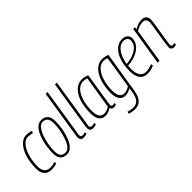

<svg xmlns="http://www.w3.org/2000/svg" viewBox="-5 -1502 2485 2485"><g transform="rotate(-45 1237.0 -260.0)"><path d="M157 10Q93 10 58 -29.5Q23 -69 23 -142Q23 -226 39 -298.5Q55 -371 84.5 -425.5Q114 -480 154.5 -511Q195 -542 243 -542Q286 -542 331 -528L320 -497Q299 -503 280 -506Q261 -509 240 -509Q201 -509 168 -480Q135 -451 110 -400.5Q85 -350 71 -285Q57 -220 57 -149Q57 -86 85 -53.5Q113 -21 165 -21Q191 -21 213 -25Q235 -29 253 -35L257 -6Q237 1 212 5.5Q187 10 157 10Z M441 10Q380 10 348.5 -23Q317 -56 317 -136Q317 -184 324.5 -239Q332 -294 347.5 -347.5Q363 -401 386 -445Q409 -489 440.5 -515Q472 -541 512 -541Q572 -541 604 -507.5Q636 -474 636 -395Q636 -346 628.5 -290.5Q621 -235 605.5 -182Q590 -129 567 -85.5Q544 -42 512.5 -16Q481 10 441 10ZM441 -20Q473 -20 499 -45.5Q525 -71 544 -113Q563 -155 576 -205Q589 -255 595.5 -304.5Q602 -354 602 -394Q602 -458 578.5 -484.5Q555 -511 512 -511Q480 -511 454.5 -485Q429 -459 409.5 -417Q390 -375 376.5 -324.5Q363 -274 356.5 -225Q350 -176 350 -137Q350 -72 373.5 -46Q397 -20 441 -20Z M796 -740H830L730 -103Q727 -87 725 -75Q723 -63 723 -53Q723 -40 730.5 -30.5Q738 -21 760 -21Q778 -21 803 -29L805 -1Q777 10 748 10Q716 10 702.5 -5.5Q689 -21 689 -48Q689 -56 690 -64.5Q691 -73 692 -80Z M967 -740H1001L901 -103Q898 -87 896 -75Q894 -63 894 -53Q894 -40 901.5 -30.5Q909 -21 931 -21Q949 -21 974 -29L976 -1Q948 10 919 10Q887 10 873.5 -5.5Q860 -21 860 -48Q860 -56 861 -64.5Q862 -73 863 -80Z M1298 10Q1279 10 1266.5 0Q1254 -10 1251 -27Q1229 -11 1201 -0.5Q1173 10 1143 10Q1087 10 1057 -31Q1027 -72 1027 -152Q1027 -267 1055.5 -355Q1084 -443 1136 -492.5Q1188 -542 1257 -542Q1312 -542 1356 -519Q1337 -401 1324 -320Q1311 -239 1303 -187.5Q1295 -136 1290.5 -107.5Q1286 -79 1284.5 -67.5Q1283 -56 1283 -53Q1283 -21 1310 -21Q1324 -21 1341 -28L1343 -1Q1322 10 1298 10ZM1248 -54 1318 -498Q1292 -512 1253 -512Q1199 -512 1155.5 -468Q1112 -424 1087 -344Q1062 -264 1062 -157Q1062 -91 1085 -56.5Q1108 -22 1151 -22Q1176 -22 1202 -31Q1228 -40 1248 -54Z M1373 202 1382 172Q1428 189 1474 189Q1529 189 1560.5 153Q1592 117 1605 36L1614 -25Q1590 -9 1562.5 -0.5Q1535 8 1511 8Q1457 8 1427.5 -34Q1398 -76 1398 -151Q1398 -226 1413 -296Q1428 -366 1457.5 -421.5Q1487 -477 1530.5 -509.5Q1574 -542 1631 -542Q1656 -542 1681.5 -536Q1707 -530 1727 -521L1637 38Q1623 131 1583.5 175.5Q1544 220 1477 220Q1421 220 1373 202ZM1689 -499Q1676 -504 1660.5 -508Q1645 -512 1626 -512Q1583 -512 1547 -483Q1511 -454 1485.5 -404Q1460 -354 1446.5 -290.5Q1433 -227 1433 -159Q1433 -93 1456.5 -58Q1480 -23 1522 -23Q1544 -23 1572.5 -33Q1601 -43 1619 -57Z M2038 -19Q2011 -5 1977.5 2.5Q1944 10 1913 10Q1844 10 1808 -39.5Q1772 -89 1772 -178Q1772 -286 1800 -368Q1828 -450 1878 -496Q1928 -542 1995 -542Q2045 -542 2071.5 -517.5Q2098 -493 2098 -453Q2098 -386 2048 -336Q1998 -286 1915 -261Q1888 -253 1860.5 -248.5Q1833 -244 1808 -243Q1805 -213 1805 -181Q1805 -106 1834 -63.5Q1863 -21 1916 -21Q1972 -21 2030 -48ZM1989 -512Q1946 -512 1909.5 -481.5Q1873 -451 1847.5 -397Q1822 -343 1811 -271Q1860 -274 1912 -290Q1982 -312 2023.5 -353Q2065 -394 2065 -446Q2065 -479 2045 -495.5Q2025 -512 1989 -512Z M2191 -532H2223L2218 -499Q2250 -518 2283.5 -530Q2317 -542 2352 -542Q2398 -542 2419 -517.5Q2440 -493 2440 -453Q2440 -444 2436 -413.5Q2432 -383 2425 -340.5Q2418 -298 2410.5 -251Q2403 -204 2396.5 -161.5Q2390 -119 2385.5 -89Q2381 -59 2381 -51Q2381 -22 2410 -22Q2415 -22 2422 -23Q2429 -24 2438 -27L2440 1Q2428 6 2417.5 8Q2407 10 2398 10Q2376 10 2361.5 -3Q2347 -16 2347 -40Q2347 -51 2351 -81.5Q2355 -112 2361.5 -154.5Q2368 -197 2375.5 -243Q2383 -289 2389.5 -331Q2396 -373 2400 -403Q2404 -433 2404 -442Q2404 -472 2389.5 -491Q2375 -510 2336 -510Q2307 -510 2276 -498.5Q2245 -487 2215 -470L2141 0H2106Z"/></g></svg>

Font: Georama SemiCondensed ExtraLight
Style: Italic
Weight: 200
Width: 4
Italic angle: -9°
Designer: Jean-Baptiste Levee
Foundry: Production Type
Version: Version 1.000